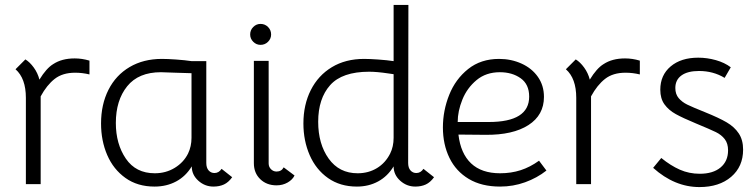

<svg xmlns="http://www.w3.org/2000/svg" viewBox="-20 -747 3065 779"><path d="M343 -501V-445Q314 -452 285 -452Q234 -452 202 -427Q170 -402 145 -356V0H85V-350Q85 -429 43 -466L83 -506Q101 -495 117 -473Q133 -451 140 -424Q168 -470 196 -487Q231 -510 283 -510Q313 -510 343 -501Z M390 -246Q390 -323 420 -382.5Q450 -442 506 -475Q562 -508 637 -508Q660 -508 695 -505.5Q730 -503 757 -499H817V-86Q817 -66 826.5 -55.5Q836 -45 850 -45Q868 -45 879 -62L922 -28Q907 -7 888.5 1.5Q870 10 846 10Q811 10 784.5 -14Q758 -38 758 -72Q734 -32 695 -11Q656 10 607 10Q538 10 489 -25Q440 -60 415 -118Q390 -176 390 -246ZM743 -124Q757 -153 757 -188V-450L691 -452L633 -454Q542 -454 496 -397Q450 -340 450 -248Q450 -163 490.5 -103.5Q531 -44 608 -44Q653 -44 689 -66Q725 -88 743 -124Z M1102 -51Q1122 -51 1131 -68L1175 -35Q1167 -18 1147 -6.5Q1127 5 1102 5Q1062 5 1036 -20Q1010 -45 1010 -85V-500H1070V-84Q1070 -70 1079.5 -60.5Q1089 -51 1102 -51ZM995 -607Q995 -625 1007.5 -637.5Q1020 -650 1037 -650Q1055 -650 1067.5 -637.5Q1080 -625 1080 -607Q1080 -590 1067.5 -577.5Q1055 -565 1037 -565Q1020 -565 1007.5 -577.5Q995 -590 995 -607Z M1211 -246Q1211 -322 1241 -381.5Q1271 -441 1326.5 -474.5Q1382 -508 1457 -508Q1480 -508 1515 -505.5Q1550 -503 1577 -499V-727H1637L1636 -86Q1636 -66 1645.5 -55.5Q1655 -45 1669 -45Q1687 -45 1698 -62L1741 -28Q1726 -7 1707.5 1.5Q1689 10 1665 10Q1630 10 1603.5 -14Q1577 -38 1577 -72Q1553 -32 1514.5 -11Q1476 10 1428 10Q1360 10 1311 -24.5Q1262 -59 1236.5 -117.5Q1211 -176 1211 -246ZM1563 -124Q1577 -152 1577 -188V-446L1556 -449Q1509 -456 1478 -456Q1368 -456 1319.5 -401.5Q1271 -347 1271 -253Q1271 -163 1313.5 -103.5Q1356 -44 1431 -44Q1475 -44 1509.5 -65Q1544 -86 1563 -124Z M1777 -230Q1777 -298 1802.5 -362Q1828 -426 1879.5 -467Q1931 -508 2005 -508Q2054 -508 2096 -489Q2138 -470 2162.5 -435Q2187 -400 2187 -354Q2187 -280 2124 -239.5Q2061 -199 1950 -200L1840 -201Q1849 -124 1891.5 -84Q1934 -44 2009 -44Q2054 -44 2092.5 -56.5Q2131 -69 2167 -95L2197 -55Q2159 -25 2110.5 -7.5Q2062 10 2009 10Q1934 10 1882 -21Q1830 -52 1803.5 -106.5Q1777 -161 1777 -230ZM2127 -355Q2127 -405 2092.5 -429.5Q2058 -454 2008 -454Q1952 -454 1913.5 -422Q1875 -390 1856 -343Q1837 -296 1837 -252H1963Q2127 -252 2127 -355Z M2576 -501V-445Q2547 -452 2518 -452Q2467 -452 2435 -427Q2403 -402 2378 -356V0H2318V-350Q2318 -429 2276 -466L2316 -506Q2334 -495 2350 -473Q2366 -451 2373 -424Q2401 -470 2429 -487Q2464 -510 2516 -510Q2546 -510 2576 -501Z M2630 -66 2663 -106Q2701 -75 2738.5 -58.5Q2776 -42 2819 -42Q2873 -42 2903.5 -67.5Q2934 -93 2934 -137Q2934 -165 2920.5 -182.5Q2907 -200 2884.5 -211Q2862 -222 2804 -246Q2751 -268 2722 -284Q2693 -300 2676 -323.5Q2659 -347 2659 -383Q2659 -442 2701 -477.5Q2743 -513 2813 -513Q2849 -513 2884.5 -503Q2920 -493 2945 -474L2920 -431Q2874 -459 2816 -459Q2770 -459 2745 -441Q2720 -423 2720 -390Q2720 -365 2733.5 -349Q2747 -333 2768.5 -322.5Q2790 -312 2840 -292Q2897 -269 2928.5 -250.5Q2960 -232 2977.5 -205.5Q2995 -179 2995 -140Q2995 -71 2946.5 -29.5Q2898 12 2818 12Q2717 12 2630 -66Z"/></svg>

Font: Bellota
Style: Regular
Weight: 400
Designer: Kemie Guaida
Foundry: Kemie Guaida
Version: Version 4.001